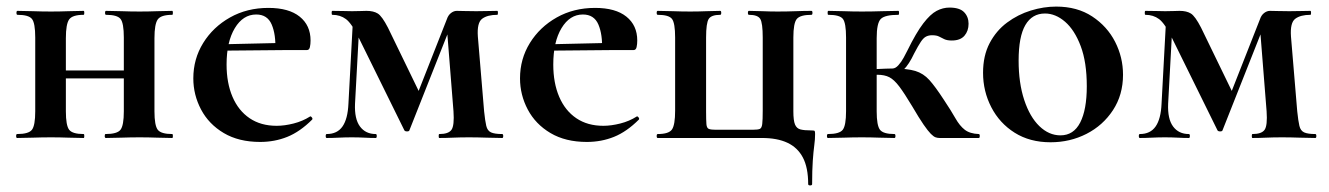

<svg xmlns="http://www.w3.org/2000/svg" viewBox="-20 -419 4036 583"><path d="M132 -181V-205H401V-181ZM87 -81V-305Q87 -349 77 -361.5Q67 -374 33 -374Q30 -374 30 -380Q30 -386 33 -386Q54 -386 80.4 -385Q106.9 -384 135 -384Q162 -384 188 -385Q214.1 -386 234 -386Q236 -386 236 -380Q236 -374 234 -374Q200 -374 190 -360Q180 -346 180 -303V-81Q180 -38 190 -25Q200 -12 234 -12Q236 -12 236 -6Q236 0 234 0Q213 0 187.5 -1Q162 -2 135 -2Q106.7 -2 80.1 -1Q53.5 0 32 0Q29 0 29 -6Q29 -12 32 -12Q67 -12 77 -25Q87 -38 87 -81ZM356 -81V-305Q356 -349 346 -361.5Q336 -374 302 -374Q299 -374 299 -380Q299 -386 302 -386Q323 -386 349.4 -385Q375.9 -384 404 -384Q431 -384 457 -385Q483.1 -386 503 -386Q505 -386 505 -380Q505 -374 503 -374Q469 -374 459 -360Q449 -346 449 -303V-81Q449 -38 459 -25Q469 -12 503 -12Q505 -12 505 -6Q505 0 503 0Q482 0 456.5 -1Q431 -2 404 -2Q375.8 -2 348.7 -1Q321.7 0 301.4 0Q298 0 298 -6Q298 -12 300.5 -12Q335.8 -12 345.9 -25Q356 -38 356 -81Z M770 12Q705 12 659.5 -15Q614 -42 590.5 -86.5Q567 -131 567 -181Q567 -240 597 -288.5Q627 -337 678.5 -366Q730 -395 795 -395Q857 -395 890 -368.5Q923 -342 923 -296Q923 -285 921 -276Q919 -267 912 -267H816Q818 -314 805 -344.5Q792 -375 758 -375Q718 -375 693 -333.5Q668 -292 668 -223Q668 -167 686 -125Q704 -83 738 -60Q772 -37 820 -37Q844 -37 871.5 -44Q899 -51 921 -65Q923 -67 926.5 -63Q930 -59 928 -56Q891 -19 852.5 -3.5Q814 12 770 12ZM633 -265 632 -284 851 -289V-267Z M1038 -104 1052 -364 1072 -361 1058 -104Q1056 -58 1073 -35Q1090 -12 1121 -12Q1124 -12 1124 -6Q1124 0 1121 0Q1105 0 1087 -1Q1069 -2 1048 -2Q1028 -2 1008.5 -1Q989 0 972 0Q969 0 969 -6Q969 -12 972 -12Q1004 -12 1020 -35Q1036 -58 1038 -104ZM1505 -12Q1508 -12 1508 -6Q1508 0 1505 0Q1484 0 1457 -1Q1430 -2 1404 -2Q1377 -2 1355.5 -1Q1334 0 1314 0Q1312 0 1312 -6Q1312 -12 1314 -12Q1342 -12 1351 -25Q1360 -38 1357 -81L1338 -320L1362 -374L1223 -23Q1222 -20 1216 -20Q1210 -20 1208 -23L1070 -303Q1048 -348 1030.5 -361Q1013 -374 989 -374Q987 -374 987 -380Q987 -386 989 -386Q1010 -386 1025 -385.5Q1040 -385 1049 -385Q1063 -385 1075 -385.5Q1087 -386 1093 -386Q1114 -386 1127 -378Q1140 -370 1158 -335L1258 -129L1215 -51L1337 -361Q1341 -373 1349.5 -379.5Q1358 -386 1367 -386Q1373 -386 1391 -385.5Q1409 -385 1426 -385Q1447 -385 1461 -385.5Q1475 -386 1490 -386Q1492 -386 1492 -380Q1492 -374 1490 -374Q1460 -374 1444 -362Q1428 -350 1431 -308L1450 -81Q1453 -52 1456.5 -37Q1460 -22 1471 -17Q1482 -12 1505 -12Z M1762 12Q1697 12 1651.5 -15Q1606 -42 1582.5 -86.5Q1559 -131 1559 -181Q1559 -240 1589 -288.5Q1619 -337 1670.5 -366Q1722 -395 1787 -395Q1849 -395 1882 -368.5Q1915 -342 1915 -296Q1915 -285 1913 -276Q1911 -267 1904 -267H1808Q1810 -314 1797 -344.5Q1784 -375 1750 -375Q1710 -375 1685 -333.5Q1660 -292 1660 -223Q1660 -167 1678 -125Q1696 -83 1730 -60Q1764 -37 1812 -37Q1836 -37 1863.5 -44Q1891 -51 1913 -65Q1915 -67 1918.5 -63Q1922 -59 1920 -56Q1883 -19 1844.5 -3.5Q1806 12 1762 12ZM1625 -265 1624 -284 1843 -289V-267Z M2294 0Q2340 0 2371 14.5Q2402 29 2418 59.5Q2434 90 2434 140Q2434 144 2440 144Q2446 144 2446 140Q2446 97 2448 69Q2450 41 2452.5 22.5Q2455 4 2455 -12Q2455 -20 2453.5 -21.5Q2452 -23 2443 -23Q2422 -23 2410.5 -26Q2399 -29 2394 -41Q2389 -53 2389 -81V-305Q2389 -349 2399.5 -361.5Q2410 -374 2444 -374Q2447 -374 2447 -380Q2447 -386 2444 -386Q2422 -386 2396 -385Q2370 -384 2341 -384Q2318 -384 2295 -385Q2272 -386 2254 -386Q2251 -386 2251 -380Q2251 -374 2254 -374Q2281 -374 2288.5 -361.5Q2296 -349 2296 -305V-83Q2296 -55 2294.5 -42.5Q2293 -30 2287 -27.5Q2281 -25 2265 -25H2153Q2139 -25 2132.5 -27.5Q2126 -30 2125 -42Q2124 -54 2124 -81V-305Q2124 -349 2132 -361.5Q2140 -374 2167 -374Q2170 -374 2170 -380Q2170 -386 2167 -386Q2149 -386 2125 -385Q2101 -384 2076 -384Q2049 -384 2023.5 -385Q1998 -386 1977 -386Q1974 -386 1974 -380Q1974 -374 1977 -374Q2011 -374 2020.5 -361.5Q2030 -349 2030 -305V-83Q2030 -40 2020.5 -26Q2011 -12 1977 -12Q1974 -12 1974 -6Q1974 0 1977 0Z M2494 0Q2491 0 2491 -6Q2491 -12 2494 -12Q2529 -12 2539 -25Q2549 -38 2549 -81V-305Q2549 -349 2539.5 -361.5Q2530 -374 2495 -374Q2493 -374 2493 -380Q2493 -386 2495 -386Q2516 -386 2542.5 -385Q2569 -384 2597 -384Q2628 -384 2657 -385Q2686 -386 2708 -386Q2710 -386 2710 -380Q2710 -374 2708 -374Q2667 -374 2654.5 -361.5Q2642 -349 2642 -303V-81Q2642 -38 2652 -25Q2662 -12 2696 -12Q2699 -12 2699 -6Q2699 0 2696 0Q2675 0 2649.5 -1Q2624 -2 2597 -2Q2569 -2 2542.5 -1Q2516 0 2494 0ZM2833 0Q2827 0 2821 -2Q2815 -4 2806.5 -12.5Q2798 -21 2784.5 -40.5Q2771 -60 2750 -96Q2726 -136 2710.5 -156.5Q2695 -177 2680.5 -184.5Q2666 -192 2644 -192Q2627 -192 2606 -189L2605 -207Q2616 -208 2634 -209Q2652 -210 2669 -210.5Q2686 -211 2690 -211Q2735 -211 2759.5 -203.5Q2784 -196 2802 -176Q2820 -156 2846 -116Q2868 -83 2881 -60Q2894 -37 2909.5 -25Q2925 -13 2952 -12Q2955 -12 2955 -6Q2955 0 2952 0ZM2690 -191V-211Q2699 -211 2708 -221Q2717 -231 2724 -244Q2731 -257 2735 -265Q2762 -320 2783.5 -348Q2805 -376 2824 -386Q2843 -396 2863 -396Q2894 -396 2907.5 -382Q2921 -368 2921 -347Q2921 -325 2908.5 -310.5Q2896 -296 2870 -296Q2856 -296 2847.5 -300Q2839 -304 2831.5 -308Q2824 -312 2810 -312Q2800 -312 2792 -308Q2784 -304 2776 -292Q2768 -280 2756 -257Q2740 -223 2723.5 -207Q2707 -191 2690 -191Z M3170 13Q3107 13 3061 -16Q3015 -45 2990 -93.5Q2965 -142 2965 -198Q2965 -250 2985 -288Q3005 -326 3038 -350.5Q3071 -375 3110 -387Q3149 -399 3187 -399Q3251 -399 3296.5 -369Q3342 -339 3366 -292Q3390 -245 3390 -192Q3390 -131 3359.5 -84.5Q3329 -38 3279 -12.5Q3229 13 3170 13ZM3200 -8Q3240 -8 3260 -47Q3280 -86 3280 -157Q3280 -230 3261.5 -279Q3243 -328 3214 -353Q3185 -378 3153 -378Q3114 -378 3093.5 -343Q3073 -308 3073 -235Q3073 -167 3090 -115.5Q3107 -64 3136 -36Q3165 -8 3200 -8Z M3507 -104 3521 -364 3541 -361 3527 -104Q3525 -58 3542 -35Q3559 -12 3590 -12Q3593 -12 3593 -6Q3593 0 3590 0Q3574 0 3556 -1Q3538 -2 3517 -2Q3497 -2 3477.5 -1Q3458 0 3441 0Q3438 0 3438 -6Q3438 -12 3441 -12Q3473 -12 3489 -35Q3505 -58 3507 -104ZM3974 -12Q3977 -12 3977 -6Q3977 0 3974 0Q3953 0 3926 -1Q3899 -2 3873 -2Q3846 -2 3824.5 -1Q3803 0 3783 0Q3781 0 3781 -6Q3781 -12 3783 -12Q3811 -12 3820 -25Q3829 -38 3826 -81L3807 -320L3831 -374L3692 -23Q3691 -20 3685 -20Q3679 -20 3677 -23L3539 -303Q3517 -348 3499.5 -361Q3482 -374 3458 -374Q3456 -374 3456 -380Q3456 -386 3458 -386Q3479 -386 3494 -385.5Q3509 -385 3518 -385Q3532 -385 3544 -385.5Q3556 -386 3562 -386Q3583 -386 3596 -378Q3609 -370 3627 -335L3727 -129L3684 -51L3806 -361Q3810 -373 3818.5 -379.5Q3827 -386 3836 -386Q3842 -386 3860 -385.5Q3878 -385 3895 -385Q3916 -385 3930 -385.5Q3944 -386 3959 -386Q3961 -386 3961 -380Q3961 -374 3959 -374Q3929 -374 3913 -362Q3897 -350 3900 -308L3919 -81Q3922 -52 3925.5 -37Q3929 -22 3940 -17Q3951 -12 3974 -12Z"/></svg>

Font: Cormorant Light
Style: Regular
Weight: 300
Designer: Christian Thalmann (Catharsis Fonts)
Foundry: Catharsis Fonts
Version: Version 4.000